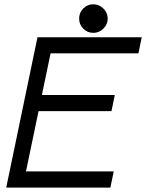

<svg xmlns="http://www.w3.org/2000/svg" viewBox="-20 -853 665 873"><path d="M155.3 -347.7 98.1 -73.7H497.1L481.9 0H8.3L150.4 -683.6H624.5L609.4 -610.4H210L170.4 -420.9H502L486.8 -347.7ZM404.3 -833.5Q430.7 -833.5 450.2 -814.2Q469.7 -794.9 469.7 -768.6Q469.7 -742.2 450.2 -722.9Q430.7 -703.6 404.3 -703.6Q377.4 -703.6 358.6 -722.7Q339.8 -741.7 339.8 -768.6Q339.8 -795.4 358.6 -814.5Q377.4 -833.5 404.3 -833.5Z"/></svg>

Font: Anka/Coder
Style: Italic
Weight: 400
Italic angle: -12°
Monospace: yes
Version: Version 001.100